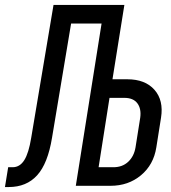

<svg xmlns="http://www.w3.org/2000/svg" viewBox="-70 -750 690 775"><path d="M-50 5 -37 -75H-19Q10 -75 28 -103.5Q46 -132 56 -194L146 -730H432L384 -430H444Q516 -430 553.5 -387.5Q591 -345 580 -275L561 -155Q550 -85 499 -42.5Q448 0 376 0H236L340 -655H217L140 -194Q123 -90 80 -42.5Q37 5 -35 5ZM328 -75H388Q424 -75 447.5 -97Q471 -119 477 -155L496 -275Q501 -311 484.5 -333Q468 -355 432 -355H372Z"/></svg>

Font: JetBrains Mono NL
Style: Italic
Weight: 400
Italic angle: -9°
Monospace: yes
Designer: Philipp Nurullin, Konstantin Bulenkov
Foundry: JetBrains
Version: Version 2.305; ttfautohint (v1.8.4.7-5d5b)